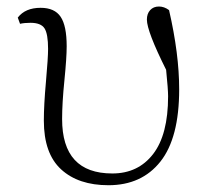

<svg xmlns="http://www.w3.org/2000/svg" viewBox="-20 -541 616 575"><path d="M40 -469.7 33.2 -488.3Q55.7 -517.6 101.6 -517.6Q143.6 -517.6 161.6 -490.7Q179.7 -463.9 179.7 -402.3Q179.7 -368.2 172.9 -300.3Q166 -232.4 166 -184.6Q166 -21.5 316.4 -21.5Q393.6 -21.5 438.5 -79.6Q483.4 -137.7 483.4 -252.9Q483.4 -273.4 477.5 -332Q419.9 -447.3 419.9 -482.4Q419.9 -500 429.7 -510.7Q439.5 -521.5 456.1 -521.5Q471.7 -521.5 486.3 -510.7Q516.6 -378.9 516.6 -273.4Q516.6 -127.9 460.4 -57.1Q404.3 13.7 304.7 13.7Q214.8 13.7 163.1 -33.7Q111.3 -81.1 111.3 -179.7Q111.3 -226.6 117.7 -297.4Q124 -368.2 124 -394.5Q124 -439.5 113.3 -456.1Q102.5 -472.7 71.3 -472.7Q52.7 -472.7 40 -469.7Z"/></svg>

Font: GenYoMin TW TTF ExtraLight
Style: Regular
Weight: 250
Version: Version 1.300